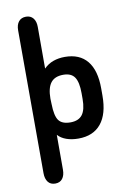

<svg xmlns="http://www.w3.org/2000/svg" viewBox="-93 -687 636 953"><g transform="rotate(-10 225.0 -210.5)"><path d="M156 -361V-571Q156 -599 143 -615Q130 -631 107 -631Q83 -631 70 -615Q57 -599 57 -571L58 149Q58 177 70.5 193.5Q83 210 107 210Q131 210 143.5 193.5Q156 177 156 149V-27Q172 -9 198.5 0.5Q225 10 259 10Q334 10 373.5 -38.5Q413 -87 413 -179V-216Q413 -307 374.5 -354Q336 -401 262 -401Q230 -401 203.5 -391.5Q177 -382 156 -361ZM157 -182 156 -209Q156 -263 176 -289Q196 -315 239 -315Q279 -315 296 -290Q313 -265 313 -209V-180Q313 -126 294 -101Q275 -76 234 -76Q192 -76 175 -99Q158 -122 157 -182Z"/></g></svg>

Font: Beiruti SemiBold
Style: Regular
Weight: 600
Designer: Arlette Boutros
Foundry: Boutros
Version: Version 1.41